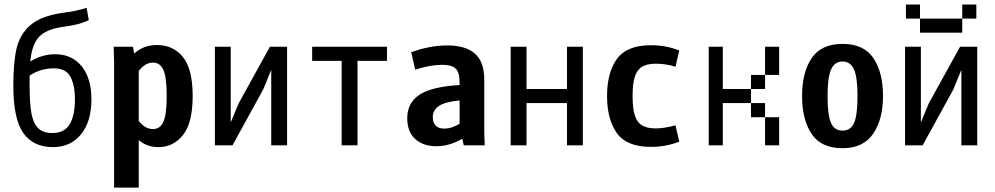

<svg xmlns="http://www.w3.org/2000/svg" viewBox="-20 -645 4415 852"><path d="M385.7 -204.1Q385.7 -105.5 339.4 -48.8Q293 7.8 214.8 7.8Q127 7.8 83 -55.2Q39.1 -118.2 39.1 -264.6Q39.1 -368.2 53.7 -430.7Q68.4 -493.2 115.2 -533.7Q162.1 -574.2 256.8 -587.9Q282.2 -590.8 310.1 -596.2Q337.9 -601.6 364.3 -610.4L374 -555.7Q349.6 -543.9 322.3 -537.1Q294.9 -530.3 256.8 -525.4Q182.6 -514.6 151.9 -480Q121.1 -445.3 114.3 -372.1Q166 -404.3 225.6 -404.3Q298.8 -404.3 342.3 -351.1Q385.7 -297.9 385.7 -204.1ZM312.5 -204.1Q312.5 -266.6 292.5 -304.2Q272.5 -341.8 218.8 -341.8Q160.2 -341.8 111.3 -309.6V-264.6Q111.3 -186.5 119.6 -141.6Q127.9 -96.7 149.9 -75.7Q171.9 -54.7 211.9 -54.7Q266.6 -54.7 289.6 -94.2Q312.5 -133.8 312.5 -204.1Z M835 -218.8Q835 -100.6 792.5 -46.4Q750 7.8 682.6 7.8Q631.8 7.8 595.7 -23.4V187.5H486.3V-374L484.4 -437.5H570.3L575.2 -407.2Q617.2 -445.3 675.8 -445.3Q749 -445.3 792 -391.6Q835 -337.9 835 -218.8ZM719.7 -218.8Q719.7 -301.8 705.1 -334.5Q690.4 -367.2 659.2 -367.2Q624 -367.2 595.7 -330.1V-108.4Q623 -72.3 659.2 -72.3Q690.4 -72.3 705.1 -104.5Q719.7 -136.7 719.7 -218.8Z M1253.9 -437.5V0H1183.6V-335L1148.4 -249L1011.7 0H933.6V-437.5H1003.9V-101.6L1039.1 -186.5L1177.7 -437.5Z M1566.4 -375V0H1496.1V-375H1365.2V-437.5H1697.3V-375Z M2038.1 0 2031.2 -29.3Q1974.6 3.9 1916 3.9Q1857.4 3.9 1822.3 -28.3Q1787.1 -60.5 1787.1 -120.1Q1787.1 -189.5 1842.3 -225.1Q1897.5 -260.7 2019.5 -267.6V-278.3Q2019.5 -323.2 2002.4 -340.3Q1985.4 -357.4 1941.4 -357.4Q1890.6 -357.4 1822.3 -335.9L1804.7 -413.1Q1886.7 -443.4 1964.8 -443.4Q2046.9 -443.4 2087.9 -406.7Q2128.9 -370.1 2128.9 -292V-62.5L2130.9 0ZM1952.1 -74.2Q1983.4 -74.2 2019.5 -95.7V-199.2Q1955.1 -193.4 1927.7 -174.8Q1900.4 -156.2 1900.4 -125Q1900.4 -101.6 1913.1 -87.9Q1925.8 -74.2 1952.1 -74.2Z M2496.1 0V-187.5H2316.4V0H2246.1V-437.5H2316.4V-250H2496.1V-437.5H2566.4V0Z M2889.6 -362.3Q2850.6 -362.3 2828.6 -348.6Q2806.6 -335 2796.9 -304.2Q2787.1 -273.4 2787.1 -218.8Q2787.1 -164.1 2796.9 -133.3Q2806.6 -102.5 2828.6 -88.9Q2850.6 -75.2 2889.6 -75.2Q2927.7 -75.2 2977.5 -88.9L2994.1 -16.6Q2936.5 6.8 2868.2 6.8Q2761.7 6.8 2717.8 -53.7Q2673.8 -114.3 2673.8 -218.8Q2673.8 -323.2 2717.8 -383.8Q2761.7 -444.3 2868.2 -444.3Q2936.5 -444.3 2994.1 -420.9L2977.5 -348.6Q2936.5 -362.3 2889.6 -362.3Z M3187.5 -250H3312.5V-187.5H3187.5V0H3125V-437.5H3187.5ZM3375 -437.5H3437.5V-312.5H3375ZM3312.5 -250V-312.5H3375V-250ZM3375 -125H3312.5V-187.5H3375ZM3375 0V-125H3437.5V0Z M3539.1 -218.8Q3539.1 -323.2 3581.5 -386.7Q3624 -450.2 3718.8 -450.2Q3813.5 -450.2 3856 -386.7Q3898.4 -323.2 3898.4 -218.8Q3898.4 -115.2 3854.5 -51.3Q3810.5 12.7 3718.8 12.7Q3624 12.7 3581.5 -50.8Q3539.1 -114.3 3539.1 -218.8ZM3785.2 -218.8Q3785.2 -301.8 3769.5 -336.9Q3753.9 -372.1 3718.8 -372.1Q3683.6 -372.1 3668 -336.9Q3652.3 -301.8 3652.3 -218.8Q3652.3 -133.8 3667.5 -99.6Q3682.6 -65.4 3718.8 -65.4Q3754.9 -65.4 3770 -99.6Q3785.2 -133.8 3785.2 -218.8Z M4316.4 -437.5V0H4246.1V-335L4210.9 -249L4074.2 0H3996.1V-437.5H4066.4V-101.6L4101.6 -186.5L4240.2 -437.5ZM4000 -625H4062.5V-562.5H4000ZM4250 -625H4312.5V-562.5H4250ZM4250 -562.5V-500H4062.5V-562.5Z"/></svg>

Font: Sudo
Style: Bold
Weight: 700
Monospace: yes
Designer: Jens Kutilek
Foundry: Jens Kutilek
Version: Version 0.040